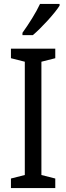

<svg xmlns="http://www.w3.org/2000/svg" viewBox="-20 -1056 340 983"><path d="M285 -1027V-1036H185C164 -991 130 -937 95 -888V-876H148C191 -912 260 -987 285 -1027ZM263 -93V-142L192 -160V-740L263 -758V-807H36V-758L107 -740V-160L36 -142V-93Z"/></svg>

Font: Noto Sans Kannada UI Condensed
Style: Regular
Weight: 400
Width: 3
Designer: Jelle Bosma - Monotype Design Team
Foundry: Monotype Imaging Inc.
Version: Version 2.005